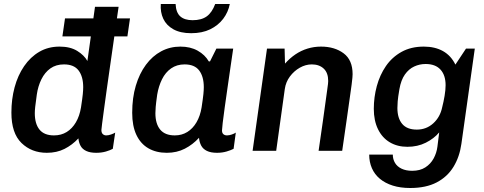

<svg xmlns="http://www.w3.org/2000/svg" viewBox="-20 -754 2420 960"><path d="M214 10Q138 10 87.5 -39Q37 -88 37 -191Q37 -258 53 -317.5Q69 -377 100.5 -423Q132 -469 176.5 -495Q221 -521 278 -521Q331 -521 366 -499.5Q401 -478 417 -449L455 -720H573Q568 -686 561 -637.5Q554 -589 546 -532.5Q538 -476 529.5 -417.5Q521 -359 513.5 -305Q506 -251 500 -207Q494 -163 490.5 -135.5Q487 -108 487 -104Q487 -90 494 -83.5Q501 -77 511 -77Q522 -77 535 -81.5Q548 -86 556 -91L544 -10Q532 -3 510 3.5Q488 10 461 10Q431 10 411.5 1Q392 -8 383 -24.5Q374 -41 372 -62Q341 -29 302.5 -9.5Q264 10 214 10ZM250 -77Q286 -77 313.5 -94Q341 -111 359.5 -142.5Q378 -174 385 -217Q392 -263 394 -283.5Q396 -304 396 -318Q396 -371 373 -401.5Q350 -432 300 -432Q260 -432 232 -412Q204 -392 187 -357.5Q170 -323 164 -281Q158 -238 156 -219.5Q154 -201 154 -188Q154 -135 177.5 -106Q201 -77 250 -77ZM292 -572 305 -662H630L617 -572Z M814 10Q761 10 722 -12.5Q683 -35 662 -79.5Q641 -124 641 -190Q641 -265 659 -325.5Q677 -386 709.5 -430Q742 -474 786 -497.5Q830 -521 882 -521Q932 -521 968.5 -500.5Q1005 -480 1024 -447H1030L1062 -511H1146Q1140 -470 1132.5 -418.5Q1125 -367 1117.5 -314.5Q1110 -262 1103.5 -216Q1097 -170 1093.5 -139.5Q1090 -109 1090 -102Q1090 -89 1097 -83Q1104 -77 1115 -77Q1126 -77 1139 -81.5Q1152 -86 1159 -91L1148 -10Q1135 -3 1113 3.5Q1091 10 1065 10Q1034 10 1014.5 0.5Q995 -9 986 -26Q977 -43 975 -65Q944 -31 904 -10.5Q864 10 814 10ZM854 -77Q889 -77 916.5 -94Q944 -111 962.5 -142.5Q981 -174 988 -217Q995 -263 997 -283.5Q999 -304 999 -318Q999 -371 976 -401.5Q953 -432 903 -432Q864 -432 835.5 -412Q807 -392 790 -357.5Q773 -323 766 -281Q760 -238 758.5 -219.5Q757 -201 757 -188Q757 -135 781 -106Q805 -77 854 -77ZM936 -588Q882 -588 847 -607.5Q812 -627 796.5 -660Q781 -693 784 -734H858Q860 -691 881.5 -672Q903 -653 943 -653Q987 -653 1013.5 -672Q1040 -691 1056 -734H1129Q1121 -693 1096 -660Q1071 -627 1031 -607.5Q991 -588 936 -588Z M1243 0 1315 -511H1403L1405 -436Q1429 -463 1457 -482Q1485 -501 1517.5 -511Q1550 -521 1585 -521Q1653 -521 1698 -487.5Q1743 -454 1743 -383Q1743 -377 1742 -365Q1741 -353 1738 -330Q1735 -307 1729 -265.5Q1723 -224 1714 -159.5Q1705 -95 1691 0H1573Q1586 -89 1594.5 -149Q1603 -209 1608 -246.5Q1613 -284 1616 -304.5Q1619 -325 1620 -334.5Q1621 -344 1621 -349Q1621 -390 1598.5 -411Q1576 -432 1539 -432Q1508 -432 1479 -415.5Q1450 -399 1429.5 -371.5Q1409 -344 1404 -309L1361 0Z M2031 186Q1982 186 1944 174Q1906 162 1879.5 140Q1853 118 1839.5 87Q1826 56 1826 19H1944Q1944 42 1955 60.5Q1966 79 1988 89.5Q2010 100 2041 100Q2080 100 2106.5 83Q2133 66 2148 38.5Q2163 11 2167 -20L2176 -92Q2150 -61 2109 -40.5Q2068 -20 2017 -20Q1967 -20 1929 -42.5Q1891 -65 1870 -108Q1849 -151 1849 -210Q1849 -268 1864 -323.5Q1879 -379 1909.5 -423.5Q1940 -468 1987.5 -494.5Q2035 -521 2099 -521Q2155 -521 2195 -498.5Q2235 -476 2257 -431L2310 -511H2354L2287 -35Q2278 30 2247.5 80Q2217 130 2163.5 158Q2110 186 2031 186ZM2064 -106Q2112 -106 2146.5 -137.5Q2181 -169 2191 -218Q2198 -245 2203 -275Q2208 -305 2208 -328Q2208 -378 2182.5 -406Q2157 -434 2108 -434Q2078 -434 2051 -421.5Q2024 -409 2004.5 -381.5Q1985 -354 1977 -308Q1970 -267 1968.5 -247.5Q1967 -228 1967 -214Q1967 -163 1991 -134.5Q2015 -106 2064 -106Z"/></svg>

Font: Chivo Medium Medium
Style: Italic
Weight: 500
Italic angle: -8.05°
Version: Version 2.002